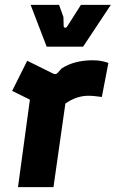

<svg xmlns="http://www.w3.org/2000/svg" viewBox="-20 -770 476 790"><path d="M54 0 103 -360 30 -396 92 -520 199 -467Q210 -462 217 -470L233 -488Q285 -522 361 -522Q381 -522 397 -519Q413 -516 426 -511L399 -371Q384 -373 370 -374.5Q356 -376 344 -376Q295 -376 249 -344L200 0ZM172 -578 106 -750H223L241 -700L242 -663Q242 -657 247.5 -656Q253 -655 257 -662L313 -750H436L322 -578Z"/></svg>

Font: Finlandica
Style: Bold Italic
Weight: 700
Italic angle: -8°
Designer: Niklas Ekholm, Juho Hiilivirta, Jaakko Suomalainen
Foundry: Helsinki Type Studio
Version: Version 1.064; ttfautohint (v1.8.4.7-5d5b)